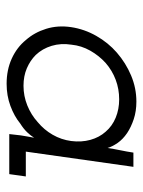

<svg xmlns="http://www.w3.org/2000/svg" viewBox="54 -478 432 580"><g transform="rotate(90 270.0 -188.0)"><path d="M62 -187Q56 -147 67 -111.5Q78 -76 101 -50Q123 -23 157 -7.5Q191 8 233 8Q269 8 300 -3.5Q331 -15 353 -33Q369 -43 379.5 -54Q390 -65 396 -75Q394 -65 392.5 -55.5Q391 -46 389 -35L385 0H506L513 -50H438L484 -375H441Q438 -355 434 -336Q430 -317 427 -297Q423 -311 412 -327Q401 -343 382 -356Q364 -368 340 -376Q316 -384 287 -384Q246 -384 208 -368Q170 -352 139 -325Q109 -299 88.5 -263Q68 -227 62 -187ZM115 -188Q118 -218 133 -244.5Q148 -271 170 -291Q193 -311 221 -321.5Q249 -332 280 -332Q310 -332 335.5 -321.5Q361 -311 378 -291Q395 -272 402.5 -245Q410 -218 406 -187Q402 -157 387 -131Q372 -105 349 -86Q327 -66 298.5 -54.5Q270 -43 239 -43Q210 -43 186.5 -53Q163 -63 146 -80Q127 -100 118.5 -128Q110 -156 115 -188Z"/></g></svg>

Font: Josefin Slab Medium
Style: Italic
Weight: 500
Italic angle: -12°
Version: Version 2.000